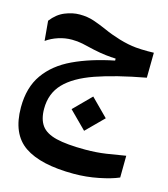

<svg xmlns="http://www.w3.org/2000/svg" viewBox="-111 -517 808 922"><g transform="rotate(15 293.0 -55.5)"><path d="M340.8 317.9Q176.3 317.9 95 262.5Q13.7 207 13.7 74.7Q13.7 -24.4 60.1 -89.8Q106.4 -155.3 191.4 -195.3Q276.4 -235.4 392.6 -258.8V-268.6Q368.7 -269.5 342.3 -272.5Q315.9 -275.4 279.8 -283.2Q245.6 -291.5 220 -296.9Q194.3 -302.2 167 -302.2Q132.8 -302.2 99.9 -291.5Q66.9 -280.8 41 -262.2L32.2 -360.4Q61 -397.9 98.6 -413.3Q136.2 -428.7 171.9 -428.7Q210.9 -428.7 243.2 -417.7Q275.4 -406.7 309.6 -391.6Q343.8 -376 388.7 -362.3Q435.1 -348.6 472.7 -345.2Q498.5 -342.8 532.2 -342.8Q546.9 -342.8 562.5 -343.3L561 -218.8Q412.6 -191.4 315.4 -157.5Q218.3 -123.5 170.7 -73.5Q123 -23.4 123 52.2Q123 104.5 145 135Q167 165.5 219.7 178.5Q272.5 191.4 364.3 191.4Q419.4 191.4 468.3 184.1Q517.1 176.8 562.5 168.9L561.5 277.3Q524.4 293.5 463.6 305.7Q402.8 317.9 340.8 317.9ZM335.9 105.5 251 20.5 335.9 -64.9 420.9 20.5Z"/></g></svg>

Font: CaskaydiaCove NF SemiBold
Style: Regular
Weight: 600
Designer: Aaron Bell
Foundry: Saja Typeworks
Version: Version 2111.001; VTT 6.35;Nerd Fonts 3.2.1